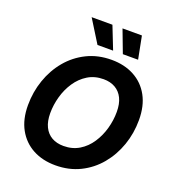

<svg xmlns="http://www.w3.org/2000/svg" viewBox="-166 -1076 1099 1213"><g transform="rotate(20 383.0 -469.0)"><path d="M344.7 10.3Q257.8 10.3 192.1 -25.1Q126.5 -60.5 89.6 -127.2Q52.7 -193.8 52.7 -288.1Q52.7 -377 80.8 -458Q108.9 -539.1 161.4 -602.1Q213.9 -665 287.6 -701.4Q361.3 -737.8 452.6 -737.8Q539.1 -737.8 604.7 -702.6Q670.4 -667.5 707.3 -600.6Q744.1 -533.7 744.1 -439Q744.1 -349.6 715.8 -268.8Q687.5 -188 635 -125Q582.5 -62 509 -25.9Q435.5 10.3 344.7 10.3ZM351.1 -122.1Q410.6 -122.1 456.3 -149.9Q502 -177.7 532.7 -224.4Q563.5 -271 579.1 -326.9Q594.7 -382.8 594.7 -439Q594.7 -493.7 576.7 -530.5Q558.6 -567.4 525.4 -586.4Q492.2 -605.5 446.8 -605.5Q386.7 -605.5 341.1 -577.4Q295.4 -549.3 264.4 -502.9Q233.4 -456.5 217.8 -400.6Q202.1 -344.7 202.1 -288.6Q202.1 -234.4 220.2 -197.3Q238.3 -160.2 271.7 -141.1Q305.2 -122.1 351.1 -122.1ZM505.9 -795.4 448.2 -947.8H578.6L608.4 -795.4ZM335.4 -795.4 240.7 -947.8H380.4L440.4 -795.4Z"/></g></svg>

Font: Inter 18pt
Style: Bold Italic
Weight: 700
Italic angle: -9.3988°
Designer: Rasmus Andersson
Foundry: rsms
Version: Version 4.001;git-66647c0bb